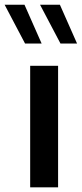

<svg xmlns="http://www.w3.org/2000/svg" viewBox="-59 -806 352 826"><path d="M120.1 -618.7H48.8L-39.1 -785.6H46.4ZM272.5 -618.7H201.2L113.3 -785.6H198.7ZM70.8 -522.9H190.9V0H70.8Z"/></svg>

Font: Estedad-FD SemiBold
Style: Regular
Weight: 600
Designer: Amin Abedi
Version: Version 7.3